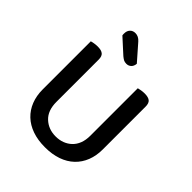

<svg xmlns="http://www.w3.org/2000/svg" viewBox="-229 -960 1110 1110"><g transform="rotate(45 326.5 -404.5)"><path d="M572 -213Q572 -162 555.5 -120Q539 -78 507.5 -48Q476 -18 430.5 -2Q385 14 326 14Q268 14 222.5 -2Q177 -18 145.5 -48Q114 -78 97.5 -120Q81 -162 81 -213V-607Q88 -609 102 -611.5Q116 -614 131 -614Q160 -614 174 -603Q188 -592 188 -564V-219Q188 -148 227.5 -111Q267 -74 326 -74Q356 -74 381 -83.5Q406 -93 425 -111Q444 -129 454.5 -156Q465 -183 465 -219V-607Q472 -609 486 -611.5Q500 -614 515 -614Q544 -614 558 -603Q572 -592 572 -564ZM186 -760Q185 -764 185 -768Q185 -772 185 -775Q185 -797 197.5 -810Q210 -823 230 -823Q256 -823 276 -800L361 -703Q359 -682 347 -671Q335 -660 318 -660Q304 -660 295 -665Q286 -670 275 -679Z"/></g></svg>

Font: Baloo Tammudu 2 Medium
Style: Regular
Weight: 500
Designer: Maithili Shingre, Omkar Shende and Ek Type
Foundry: Ek Type
Version: Version 1.640;hotconv 1.0.111;makeotfexe 2.5.65597; ttfautoh